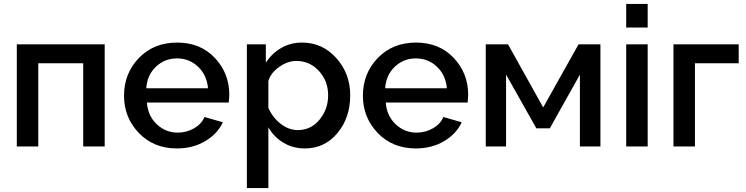

<svg xmlns="http://www.w3.org/2000/svg" viewBox="-20 -750 3819 983"><path d="M66 0V-523H516V0H406V-426H176V0Z M886 10Q767 10 691 -69Q615 -148 615 -260Q615 -374 691 -453Q767 -532 887 -532Q1006 -532 1080 -453.5Q1154 -375 1154 -265Q1154 -252 1151 -225H732Q737 -157 782.5 -114Q828 -71 890 -71Q935 -71 973.5 -93Q1012 -115 1027 -151L1121 -124Q1093 -64 1030 -27Q967 10 886 10ZM729 -298H1045Q1039 -366 994 -408.5Q949 -451 886 -451Q823 -451 778 -408Q733 -365 729 -298Z M1354 -98V213H1244V-523H1341V-429Q1372 -477 1420 -504.5Q1468 -532 1526 -532Q1631 -532 1702 -452.5Q1773 -373 1773 -262Q1773 -147 1707.5 -68.5Q1642 10 1541 10Q1480 10 1431.5 -19Q1383 -48 1354 -98ZM1660 -262Q1660 -335 1613 -386.5Q1566 -438 1497 -438Q1453 -438 1409.5 -407.5Q1366 -377 1354 -335V-198Q1375 -149 1416.5 -116.5Q1458 -84 1505 -84Q1572 -84 1616 -137.5Q1660 -191 1660 -262Z M2109 10Q1990 10 1914 -69Q1838 -148 1838 -260Q1838 -374 1914 -453Q1990 -532 2110 -532Q2229 -532 2303 -453.5Q2377 -375 2377 -265Q2377 -252 2374 -225H1955Q1960 -157 2005.5 -114Q2051 -71 2113 -71Q2158 -71 2196.5 -93Q2235 -115 2250 -151L2344 -124Q2316 -64 2253 -27Q2190 10 2109 10ZM1952 -298H2268Q2262 -366 2217 -408.5Q2172 -451 2109 -451Q2046 -451 2001 -408Q1956 -365 1952 -298Z M2467 0V-523H2581L2761 -200L2942 -523H3054V0H2949V-368L2795 -93H2726L2571 -368V0Z M3186 -609V-730H3296V-609ZM3186 0V-523H3296V0Z M3428 0V-523H3762V-426H3538V0Z"/></svg>

Font: Raleway-v4020 SemiBold
Style: Regular
Weight: 600
Designer: Matt McInerney, Pablo Impallari, Rodrigo Fuenzalida
Foundry: Matt McInerney, Pablo Impallari, Rodrigo Fuenzalida
Version: Version 4.020;PS 004.020;hotconv 1.0.88;makeotf.lib2.5.64775